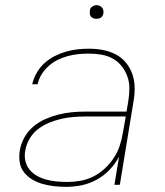

<svg xmlns="http://www.w3.org/2000/svg" viewBox="-20 -717 640 745"><path d="M237 8Q213 8 190.5 5.5Q168 3 146.5 -3Q125 -9 106 -20Q87 -31 73.5 -48Q60 -65 56.5 -87.5Q53 -110 57 -134Q61 -159 74.5 -183.5Q88 -208 109.5 -226Q131 -244 156 -255Q181 -266 207 -272.5Q233 -279 259 -281.5Q285 -284 311 -284H471L478 -326Q482 -350 482 -374.5Q482 -399 474 -421Q466 -443 451.5 -461Q437 -479 417 -490Q397 -501 373 -505Q349 -509 324 -509Q304 -509 284 -507Q264 -505 243.5 -499.5Q223 -494 204.5 -485Q186 -476 169.5 -461.5Q153 -447 141.5 -428.5Q130 -410 126 -390H105Q110 -412 122 -433.5Q134 -455 152 -471.5Q170 -488 191.5 -499Q213 -510 235.5 -516.5Q258 -523 280.5 -525.5Q303 -528 326 -528Q353 -528 379.5 -523Q406 -518 429 -506Q452 -494 468.5 -474Q485 -454 493.5 -429.5Q502 -405 502.5 -377.5Q503 -350 498 -323L445 0H424L442 -109Q427 -81 405 -58Q383 -35 354.5 -19.5Q326 -4 296 2Q266 8 237 8ZM241 -11Q266 -11 292 -15.5Q318 -20 342 -32Q366 -44 386.5 -63Q407 -82 422 -105Q437 -128 445 -153Q453 -178 457 -203L468 -265H311Q288 -265 264 -263Q240 -261 216.5 -255.5Q193 -250 170 -240.5Q147 -231 127 -215.5Q107 -200 94.5 -178Q82 -156 78 -133Q74 -112 78.5 -92.5Q83 -73 95 -58.5Q107 -44 124 -34.5Q141 -25 160 -20Q179 -15 199.5 -13Q220 -11 241 -11ZM354 -644Q348 -644 342.5 -646Q337 -648 333 -652.5Q329 -657 328.5 -663.5Q328 -670 329 -676Q329 -681 331.5 -685Q334 -689 338 -691.5Q342 -694 346 -695.5Q350 -697 355 -697Q361 -697 366.5 -694.5Q372 -692 376 -687.5Q380 -683 381 -676.5Q382 -670 381 -664Q380 -659 377.5 -655Q375 -651 371.5 -648.5Q368 -646 363.5 -645Q359 -644 354 -644Z"/></svg>

Font: Iosevka Thin Extended Oblique
Style: Regular
Weight: 100
Width: 7
Italic angle: -9°
Monospace: yes
Designer: Belleve Invis
Foundry: Belleve Invis
Version: Version 32.5.0; ttfautohint (v1.8.4)